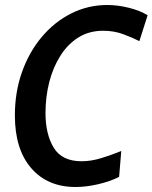

<svg xmlns="http://www.w3.org/2000/svg" viewBox="-20 -734 610 768"><path d="M282.5 14Q170 14 104.8 -61.5Q39.5 -137 39.5 -272.5Q39.5 -366 68.2 -446.5Q97 -527 147.8 -587Q198.5 -647 265.5 -680.5Q332.5 -714 409 -714Q450.5 -714 495 -703Q539.5 -692 570.5 -673L537.5 -569.5Q510 -583.5 473 -597.2Q436 -611 392.5 -611Q337 -611 294.2 -584.5Q251.5 -558 222 -511.8Q192.5 -465.5 177.2 -406.2Q162 -347 162 -281.5Q162 -197 195 -143Q228 -89 306.5 -89Q345 -89 386 -101.8Q427 -114.5 465 -130L456.5 -26.5Q420 -8 372.2 3Q324.5 14 282.5 14Z"/></svg>

Font: Cabin Condensed SemiBold
Style: Italic
Weight: 600
Width: 3
Italic angle: -10°
Designer: Pablo Impallari
Foundry: Pablo Impallari. http://www.impallari.com Igino Marini. http://www.ikern.com
Version: Version 3.001; ttfautohint (v1.8.3)